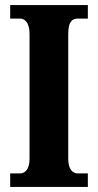

<svg xmlns="http://www.w3.org/2000/svg" viewBox="-20 -734 384 754"><path d="M20 0H325V-53H285C265 -53 248 -70 248 -110V-600C248 -647 262 -661 285 -661H325V-714H20V-661H59C76 -661 96 -647 96 -601V-109C96 -67 76 -53 59 -53H20Z"/></svg>

Font: Noto Serif Tamil ExtraCondensed ExtraBold
Style: Regular
Weight: 800
Width: 2
Designer: Indian Type Foundry, Tom Grace, and the Monotype Design Team
Foundry: Monotype Imaging Inc.
Version: Version 2.004